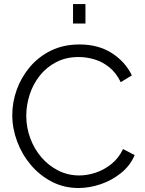

<svg xmlns="http://www.w3.org/2000/svg" viewBox="-20 -937 726 963"><path d="M41.6 -360Q41.6 -424.7 64.1 -487.2Q86.6 -549.7 130 -601.2Q173.4 -652.7 236.1 -683.4Q298.8 -714 378.8 -714Q473.8 -714 541.2 -670.5Q608.6 -627 641.3 -559L585.6 -524.8Q562.8 -571.8 528.1 -599.7Q493.4 -627.5 453.6 -639.2Q413.7 -651 374.8 -651Q311.4 -651 262.2 -625.5Q213 -600 179.3 -557.4Q145.7 -514.7 128.7 -462.3Q111.8 -409.8 111.8 -356.3Q111.8 -297.5 131.9 -243.4Q152 -189.3 187.9 -147.6Q223.9 -106 272.4 -81.5Q320.9 -57 377.8 -57Q417.7 -57 459.7 -70.9Q501.6 -84.8 538.2 -113.9Q574.9 -143 597 -189.4L655.5 -159Q632.9 -106 586.9 -69Q540.9 -32 484.7 -13Q428.5 6 373.8 6Q301.1 6 240.2 -25.5Q179.4 -57 134.9 -109.5Q90.4 -162 66 -227.5Q41.6 -293 41.6 -360ZM346.3 -819.1V-916.6H408.6V-819.1Z"/></svg>

Font: Raleway Thin
Style: Regular
Weight: 100
Designer: Matt McInerney, Pablo Impallari, Rodrigo Fuenzalida
Foundry: Matt McInerney, Pablo Impallari, Rodrigo Fuenzalida
Version: Version 4.026